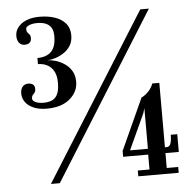

<svg xmlns="http://www.w3.org/2000/svg" viewBox="-51 -757 812 809"><g transform="rotate(-5 355.0 -353.0)"><path d="M142.5 -317.5Q110 -317.5 87 -327.5Q64 -337.5 52.2 -354Q40.5 -370.5 40.5 -390.5Q40.5 -409 49.5 -419.2Q58.5 -429.5 72.5 -429.5Q87 -429.5 94 -423.2Q101 -417 101 -404.5Q101 -394.5 96.8 -389.5Q92.5 -384.5 88.2 -379.5Q84 -374.5 84 -365Q84 -356 97.2 -349.8Q110.5 -343.5 131.5 -343.5Q149.5 -343.5 164.8 -349.2Q180 -355 189.2 -371.8Q198.5 -388.5 198.5 -422Q198.5 -449.5 190.5 -466.5Q182.5 -483.5 170.2 -492.5Q158 -501.5 144.8 -504.8Q131.5 -508 121.5 -508V-533.5Q132 -533.5 145.2 -536Q158.5 -538.5 171.2 -546.5Q184 -554.5 192.2 -571.8Q200.5 -589 200.5 -619Q200.5 -642 192.2 -655.2Q184 -668.5 169 -674.5Q154 -680.5 134 -680.5Q112.5 -680.5 98.8 -674.5Q85 -668.5 85 -659.5Q85 -649.5 89 -644.5Q93 -639.5 97.2 -635Q101.5 -630.5 101.5 -620.5Q101.5 -607 94.2 -600.5Q87 -594 73 -594Q58.5 -594 49.8 -604.5Q41 -615 41 -633.5Q41 -654 53.5 -670.2Q66 -686.5 89.2 -696.2Q112.5 -706 145.5 -706Q181 -706 209.5 -696.5Q238 -687 255 -667.2Q272 -647.5 272 -616.5Q272 -591 260.8 -573Q249.5 -555 232.2 -543.8Q215 -532.5 196.8 -526.8Q178.5 -521 164 -520.5Q179 -520 197.8 -514.5Q216.5 -509 234.2 -497.2Q252 -485.5 263.8 -466.5Q275.5 -447.5 275.5 -420Q275.5 -377.5 240.2 -347.5Q205 -317.5 142.5 -317.5ZM132 0 571 -700H607.5L169.5 0ZM501.5 0V-24.5H551V-87.5H445V-112L544 -329.5Q559 -336 573.8 -351.5Q588.5 -367 594 -384.5H624V-112H630.5Q643.5 -112 648.2 -125.2Q653 -138.5 653 -162.5H680.5V-87.5H624V-24.5H672.5V0ZM475.5 -110 472 -112H552V-284L546 -263.5Z"/></g></svg>

Font: Imbue Thin
Style: Regular
Weight: 400
Version: Version 1.102